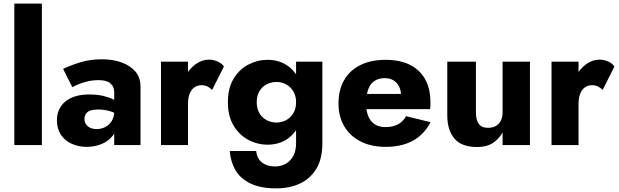

<svg xmlns="http://www.w3.org/2000/svg" viewBox="-20 -800 3414 1059"><path d="M59 -780V0H211V-780Z M446 -144Q446 -161 454 -172.5Q462 -184 478 -190Q494 -196 521 -196Q556 -196 587.5 -186.5Q619 -177 643 -159V-226Q631 -239 607 -251Q583 -263 549.5 -271Q516 -279 474 -279Q388 -279 341 -240.5Q294 -202 294 -136Q294 -89 316.5 -56Q339 -23 376.5 -6.5Q414 10 458 10Q502 10 540 -5.5Q578 -21 602 -51.5Q626 -82 626 -126L610 -186Q610 -154 596 -132Q582 -110 560 -99Q538 -88 512 -88Q494 -88 479 -94.5Q464 -101 455 -113.5Q446 -126 446 -144ZM379 -319Q389 -325 411 -334.5Q433 -344 462.5 -351Q492 -358 523 -358Q544 -358 560.5 -354Q577 -350 588 -341Q599 -332 604.5 -319.5Q610 -307 610 -290V0H755V-324Q755 -372 727 -405Q699 -438 651 -455.5Q603 -473 542 -473Q477 -473 422 -456Q367 -439 328 -420Z M1017 -460H868V0H1017ZM1150 -304 1215 -433Q1203 -451 1180 -461Q1157 -471 1132 -471Q1094 -471 1059 -446Q1024 -421 1002.5 -378Q981 -335 981 -280L1017 -227Q1017 -260 1026 -283Q1035 -306 1052 -318Q1069 -330 1091 -330Q1111 -330 1124.5 -323Q1138 -316 1150 -304Z M1247 33Q1252 94 1280 140.5Q1308 187 1363.5 213Q1419 239 1504 239Q1575 239 1632 213.5Q1689 188 1723.5 133Q1758 78 1758 -10V-460H1613V-10Q1613 32 1597.5 60.5Q1582 89 1556 103.5Q1530 118 1498 118Q1469 118 1446 108.5Q1423 99 1409.5 80Q1396 61 1393 33ZM1237 -236Q1237 -159 1268.5 -107Q1300 -55 1350 -28.5Q1400 -2 1456 -2Q1514 -2 1558.5 -29.5Q1603 -57 1629 -109.5Q1655 -162 1655 -236Q1655 -311 1629 -363Q1603 -415 1558.5 -442.5Q1514 -470 1456 -470Q1400 -470 1350 -444Q1300 -418 1268.5 -366Q1237 -314 1237 -236ZM1396 -236Q1396 -272 1411 -297Q1426 -322 1451 -335Q1476 -348 1506 -348Q1525 -348 1544 -341Q1563 -334 1578.5 -320Q1594 -306 1603.5 -285Q1613 -264 1613 -236Q1613 -199 1597 -174Q1581 -149 1556.5 -136.5Q1532 -124 1506 -124Q1476 -124 1451 -137Q1426 -150 1411 -175.5Q1396 -201 1396 -236Z M2108 10Q2196 10 2257.5 -24Q2319 -58 2355 -126L2220 -159Q2203 -129 2174.5 -114Q2146 -99 2106 -99Q2071 -99 2047 -114.5Q2023 -130 2011 -160Q1999 -190 1999 -232Q2000 -278 2011.5 -308.5Q2023 -339 2046 -354Q2069 -369 2103 -369Q2130 -369 2150 -357Q2170 -345 2181 -323Q2192 -301 2192 -271Q2192 -264 2188.5 -253.5Q2185 -243 2180 -236L2216 -282H1932V-198H2352Q2354 -205 2354 -215.5Q2354 -226 2354 -237Q2354 -311 2325 -363Q2296 -415 2241 -442.5Q2186 -470 2106 -470Q2026 -470 1967.5 -441Q1909 -412 1878 -358Q1847 -304 1847 -230Q1847 -157 1879 -103Q1911 -49 1969.5 -19.5Q2028 10 2108 10Z M2605 -180V-460H2447V-164Q2447 -82 2486.5 -35.5Q2526 11 2612 11Q2663 11 2697 -10.5Q2731 -32 2752 -69V0H2903V-460H2752V-180Q2752 -153 2742 -134Q2732 -115 2714.5 -105Q2697 -95 2672 -95Q2635 -95 2620 -117.5Q2605 -140 2605 -180Z M3171 -460H3022V0H3171ZM3304 -304 3369 -433Q3357 -451 3334 -461Q3311 -471 3286 -471Q3248 -471 3213 -446Q3178 -421 3156.5 -378Q3135 -335 3135 -280L3171 -227Q3171 -260 3180 -283Q3189 -306 3206 -318Q3223 -330 3245 -330Q3265 -330 3278.5 -323Q3292 -316 3304 -304Z"/></svg>

Font: Glinicke Jost Bold
Style: Bold
Weight: 700
Version: Version 3.710